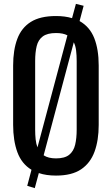

<svg xmlns="http://www.w3.org/2000/svg" viewBox="-20 -900 580 994"><path d="M160 74 121 62 143 -21Q92 -52 70 -112Q48 -172 48 -254V-561Q48 -641 69.5 -698.5Q91 -756 139.5 -786.5Q188 -817 270 -817Q317 -817 353 -806L373 -880L413 -870L392 -791Q445 -761 468 -702.5Q491 -644 491 -561V-253Q491 -174 469.5 -115Q448 -56 400 -23.5Q352 9 270 9Q219 9 181 -4ZM162 -229Q162 -202 164.5 -178.5Q167 -155 174 -137L329 -717Q307 -729 270 -729Q225 -729 201.5 -711.5Q178 -694 170 -661.5Q162 -629 162 -584ZM270 -80Q315 -80 338 -98.5Q361 -117 369 -150.5Q377 -184 377 -229V-584Q377 -614 374 -638.5Q371 -663 362 -681L206 -96Q230 -80 270 -80Z"/></svg>

Font: Oswald
Style: Regular
Weight: 400
Designer: Vernon Adams
Foundry: Vernon Adams
Version: Version 4.103; ttfautohint (v1.8.3)